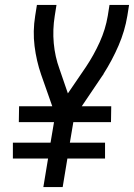

<svg xmlns="http://www.w3.org/2000/svg" viewBox="-20 -755 541 775"><path d="M155 0 174 -115H32V-179H184L198 -262H56L57 -326H191L146 -454Q127 -509 119.5 -569Q112 -629 122 -691L129 -735H208L201 -691Q192 -635 197 -580.5Q202 -526 220 -477L254 -378L327 -485Q359 -533 382.5 -585Q406 -637 415 -691L422 -735H501L494 -691Q484 -630 458.5 -571Q433 -512 398 -457V-456Q396 -454 394.5 -451Q393 -448 391 -446L310 -326H429L428 -262H276L262 -179H404V-115H252L233 0Z"/></svg>

Font: Iosevka Curly
Style: Italic
Weight: 400
Italic angle: -9°
Monospace: yes
Designer: Belleve Invis
Foundry: Belleve Invis
Version: Version 22.1.2; ttfautohint (v1.8.4)